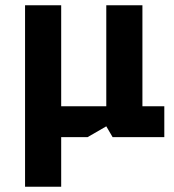

<svg xmlns="http://www.w3.org/2000/svg" viewBox="-20 -520 658 728"><path d="M212 188H75V-500H212V-117H383V-500H520V-117H603V0H407L383 -41L312 0H212Z"/></svg>

Font: Quantico
Style: Bold
Weight: 700
Designer: Matt Desmond
Foundry: MADtype
Version: Version 2.002